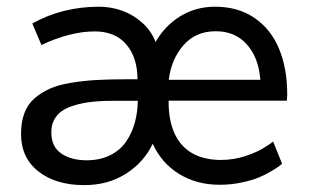

<svg xmlns="http://www.w3.org/2000/svg" viewBox="-20 -534 915 566"><path d="M477.5 -298.8H747.6L746.6 -306.6Q740.7 -366.7 706.5 -404.3Q672.4 -441.9 616.2 -441.9Q556.6 -441.9 520.8 -400.6Q484.9 -359.4 477.5 -298.8ZM235.4 -61.5Q274.4 -61.5 304.2 -76.2Q334 -90.8 351.3 -116Q368.7 -141.1 377.2 -171.6Q385.7 -202.1 386.2 -236.8H311.5Q271 -236.8 240 -232.4Q209 -228 183.6 -218Q158.2 -208 144.8 -189.2Q131.3 -170.4 131.3 -143.6Q131.3 -101.6 160.6 -81.5Q189.9 -61.5 235.4 -61.5ZM627.4 10.7Q559.6 10.7 507.6 -21.5Q455.6 -53.7 430.2 -110.4Q404.8 -56.2 351.8 -22.2Q298.8 11.7 228.5 11.7Q144.5 11.7 93.3 -28.6Q42 -68.8 42 -139.2Q42 -173.3 51.5 -199.5Q61 -225.6 80.8 -243.2Q100.6 -260.7 126 -272.2Q151.4 -283.7 188.5 -289.8Q225.6 -295.9 263.4 -298.1Q301.3 -300.3 352.1 -300.3H385.3Q385.3 -364.3 352.5 -402.8Q319.8 -441.4 259.3 -441.4Q187.5 -441.4 102.1 -401.4L75.2 -464.8Q164.1 -514.2 272 -514.2Q306.6 -514.2 339.4 -502.7Q372.1 -491.2 399.2 -467Q426.3 -442.9 438.5 -410.2Q466.3 -458.5 511.7 -486.3Q557.1 -514.2 614.3 -514.2Q682.1 -514.2 730.5 -481Q778.8 -447.8 802.7 -390.1Q826.7 -332.5 826.7 -255.4L825.7 -237.3H477.1V-224.1Q481 -112.8 556.6 -77.1Q588.9 -62.5 631.3 -62.5Q649.4 -62.5 668 -65.4Q686.5 -68.4 701.2 -73.2Q715.8 -78.1 729.5 -83.7Q743.2 -89.4 752.9 -95.2Q762.7 -101.1 770.3 -106Q777.8 -110.8 781.2 -113.8L785.2 -116.7L811.5 -51.3Q808.6 -48.8 803.5 -44.7Q798.3 -40.5 780.5 -29.8Q762.7 -19 742.7 -10.7Q722.7 -2.4 691.4 4.2Q660.2 10.7 627.4 10.7Z"/></svg>

Font: Muli
Style: Regular
Weight: 400
Designer: Vernon Adams
Foundry: newtypography
Version: Version 2; ttfautohint (v1.00rc1.6-4cba) -l 8 -r 50 -G 200 -